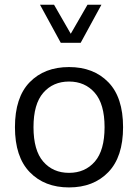

<svg xmlns="http://www.w3.org/2000/svg" viewBox="-20 -797 590 822"><path d="M151.3 -776.7 240.1 -613.9H325.5L414.2 -776.7H354.6L282.9 -652.4L211.4 -776.7ZM275.5 -447.9Q343.8 -447.9 385.7 -399.8Q427.7 -351.7 427.7 -252.6Q427.7 -153.2 385.9 -105.1Q344.1 -57 275.5 -57Q206.9 -57 165.2 -105.1Q123.4 -153.2 123.4 -252.6Q123.4 -351.7 165.3 -399.8Q207.2 -447.9 275.5 -447.9ZM275.5 -509.9Q170.3 -509.9 107.1 -445Q44 -380.1 44 -252.6Q44 -125.3 107.3 -60Q170.6 5.4 275.5 5.4Q380.5 5.4 443.7 -60Q506.9 -125.3 506.9 -252.6Q506.9 -380.1 443.8 -445Q380.8 -509.9 275.5 -509.9Z"/></svg>

Font: Estedad-FD VF
Style: Regular
Weight: 100
Designer: Amin Abedi
Version: Version 7.3